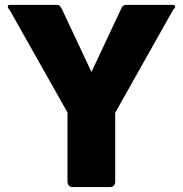

<svg xmlns="http://www.w3.org/2000/svg" viewBox="-20 -762 745 782"><path d="M352.5 -468.8Q382.8 -533.2 473.6 -726.6Q476.6 -733.4 478.5 -735.4Q481.4 -738.3 483.4 -739.3Q485.4 -741.2 487.3 -741.2Q489.3 -741.2 492.2 -742.2Q556.6 -742.2 684.6 -742.2Q688.5 -742.2 690.4 -740.2Q693.4 -738.3 693.4 -735.4Q693.4 -729.5 685.5 -722.7Q607.4 -583 449.2 -302.7Q449.2 -233.4 449.2 -23.4Q449.2 0 425.8 0Q376 0 276.4 0Q265.6 0 260.7 -5.9Q254.9 -12.7 254.9 -23.4Q254.9 -117.2 254.9 -303.7Q196.3 -408.2 18.6 -722.7Q11.7 -728.5 11.7 -735.4Q11.7 -738.3 13.7 -740.2Q15.6 -742.2 19.5 -742.2Q84 -742.2 211.9 -742.2Q215.8 -741.2 217.8 -741.2Q219.7 -741.2 221.7 -739.3Q223.6 -738.3 225.6 -735.4Q227.5 -733.4 231.4 -726.6Q271.5 -640.6 352.5 -468.8Z"/></svg>

Font: Cocogoose
Style: Regular
Weight: 400
Designer: Cosimo Lorenzo Pancini
Version: Version 1.000